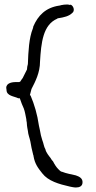

<svg xmlns="http://www.w3.org/2000/svg" viewBox="-20 -704 428 854"><path d="M9 -304C9 -277 43 -276 61 -267H68C71 -259 74 -250 77 -242L86 -221C91 -208 94 -188 97 -174C97 -169 98 -164 99 -160C99 -155 100 -150 100 -146C101 -139 102 -131 104 -122C105 -106 112 -90 115 -75C118 -57 122 -36 127 -18C127 -16 128 -14 129 -12V-10C135 26 150 44 168 67C194 101 242 115 291 126L301 128C307 129 312 130 317 130C334 130 346 124 347 109C349 89 332 81 317 76C296 71 276 68 256 60C249 60 243 51 239 48C230 39 222 26 216 14C212 10 208 5 205 -1C198 -10 184 -27 182 -40C175 -51 174 -67 168 -81L162 -102C158 -120 157 -131 153 -146C146 -195 133 -239 116 -279L113 -281C115 -290 118 -299 120 -308C137 -341 158 -381 158 -430C163 -514 171 -594 235 -621L237 -623H240C265 -627 287 -632 301 -646C314 -655 308 -677 295 -683C294 -683 292 -683 291 -682C287 -683 283 -684 279 -684C270 -684 260 -683 251 -681C249 -680 246 -679 243 -679C183 -670 149 -635 128 -586C128 -583 127 -580 126 -577C109 -535 106 -476 104 -419C102 -413 100 -402 100 -395C96 -386 91 -378 87 -369L81 -357C77 -352 73 -346 70 -341L65 -339H51C26 -339 2 -331 9 -304Z"/></svg>

Font: Scribbler
Style: Regular
Weight: 400
Designer: Mew Too
Foundry: Cannot Into Space Fonts
Version: Version 1.001